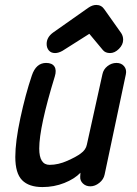

<svg xmlns="http://www.w3.org/2000/svg" viewBox="-20 -749 557 778"><path d="M203 -534Q187 -534 178 -544.5Q169 -555 169 -571Q169 -598 195 -617L337 -717Q354 -729 370 -729Q391 -729 403 -711L471 -615Q479 -603 479 -588Q479 -568 462 -551Q445 -534 426 -534Q407 -534 397 -546L342 -612L233 -543Q217 -534 203 -534ZM152 9Q97 9 69.5 -19Q42 -47 42 -113Q42 -175 62.5 -270.5Q83 -366 109 -443Q126 -494 167 -494Q191 -494 200.5 -479.5Q210 -465 202 -439Q139 -234 139 -147Q139 -81 181 -81Q216 -81 253 -97.5Q290 -114 307 -127Q328 -142 332 -163L395 -448Q399 -468 415.5 -481Q432 -494 452 -494Q472 -494 483 -480.5Q494 -467 490 -448L404 -42Q400 -22 382.5 -8Q365 6 346 6Q328 6 316 -5.5Q304 -17 305 -33L306 -49Q282 -24 240.5 -7.5Q199 9 152 9Z"/></svg>

Font: Comic Neue
Style: Bold Italic
Weight: 700
Italic angle: -12°
Designer: Craig Rozynski
Foundry: Craig Rozynski
Version: Version 2.003